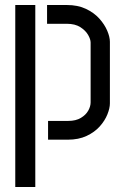

<svg xmlns="http://www.w3.org/2000/svg" viewBox="-20 -558 499 767"><path d="M172 0V-75H253Q283 -75 303 -87Q323 -99 332.5 -116Q342 -133 342 -149V-388Q342 -401 332 -418.5Q322 -436 301 -449.5Q280 -463 247 -463H168V-538H247Q291 -538 323.5 -522.5Q356 -507 377 -483.5Q398 -460 408.5 -435Q419 -410 419 -391V-145Q419 -126 409 -101Q399 -76 378.5 -53Q358 -30 326 -15Q294 0 251 0ZM41 189V-538H121V189Z"/></svg>

Font: Stick No Bills ExtraLight
Style: Regular
Weight: 400
Version: Version 2.000